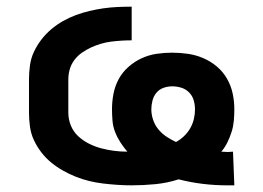

<svg xmlns="http://www.w3.org/2000/svg" viewBox="-20 -548 790 576"><path d="M661 8Q624 8 587.5 3.5Q551 -1 516 -10Q482 1 446 4.5Q410 8 375 8H374Q353 8 331.5 6.5Q310 5 289 2.5Q268 0 247.5 -5Q227 -10 207 -18Q187 -26 168.5 -36.5Q150 -47 133.5 -60.5Q117 -74 104 -91Q91 -108 82 -127Q73 -146 70 -167.5Q67 -189 67 -210V-310Q67 -331 70 -352.5Q73 -374 82 -393Q91 -412 104 -429Q117 -446 133.5 -460Q150 -474 168.5 -484.5Q187 -495 207 -502.5Q227 -510 248 -515Q269 -520 290 -523Q311 -526 332.5 -527Q354 -528 375 -528V-427Q359 -427 343.5 -426Q328 -425 312.5 -423Q297 -421 282 -416.5Q267 -412 253 -405.5Q239 -399 226 -390Q213 -381 203.5 -368.5Q194 -356 189.5 -341Q185 -326 185 -310V-210Q185 -190 192.5 -171.5Q200 -153 214.5 -139.5Q229 -126 247 -117Q265 -108 284 -103Q303 -98 322.5 -95.5Q342 -93 362 -93Q351 -106 341.5 -120.5Q332 -135 325.5 -151.5Q319 -168 317.5 -185.5Q316 -203 316 -220Q316 -244 320.5 -267Q325 -290 336 -310.5Q347 -331 365 -347Q383 -363 404.5 -373Q426 -383 449.5 -386.5Q473 -390 496 -390Q520 -390 544 -386.5Q568 -383 590 -373.5Q612 -364 630.5 -348.5Q649 -333 661 -312Q673 -291 678 -267.5Q683 -244 683 -220Q683 -203 681.5 -186Q680 -169 675 -153Q670 -137 662.5 -121.5Q655 -106 644 -93Q649 -93 654 -92.5Q659 -92 664 -92Q667 -92 671 -92.5Q675 -93 679 -93L683 8ZM508 -122Q521 -129 532 -139.5Q543 -150 550.5 -163Q558 -176 561.5 -190.5Q565 -205 565 -220Q565 -234 561 -247.5Q557 -261 547 -271Q537 -281 523.5 -285Q510 -289 497 -289Q483 -289 470.5 -284.5Q458 -280 449.5 -270Q441 -260 437.5 -246.5Q434 -233 434 -220Q434 -204 439.5 -188Q445 -172 455.5 -159.5Q466 -147 479.5 -138Q493 -129 508 -122Z"/></svg>

Font: Iosevka Etoile
Style: Bold
Weight: 700
Designer: Belleve Invis
Foundry: Belleve Invis
Version: Version 28.1.0; ttfautohint (v1.8.4)